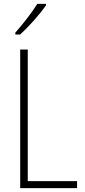

<svg xmlns="http://www.w3.org/2000/svg" viewBox="-20 -969 436 989"><path d="M217 -942V-949H172C142 -901 102 -850 59 -801V-791H83C126 -829 185 -895 217 -942ZM84 0H377V-36H123V-714H84Z"/></svg>

Font: Noto Sans Gujarati Condensed ExtraLight
Style: Regular
Weight: 200
Width: 3
Designer: Jelle Bosma - Monotype Design Team, Universal Thirst
Foundry: Monotype Imaging Inc.
Version: Version 2.106